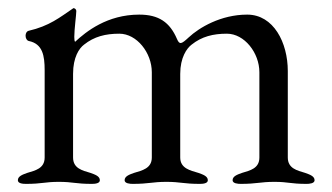

<svg xmlns="http://www.w3.org/2000/svg" viewBox="-20 -450 818 473"><path d="M689 -62V-275C689 -345 654 -414 589 -414C524 -414 470.6 -381.9 445 -358C426.7 -341 422.3 -339.3 416 -354C398.3 -395.3 371 -414 323 -414C244 -414 192.1 -372.2 165 -347C163.6 -348.4 163 -353 163 -359C163 -378 168 -414 168 -423C168 -427 164 -430 161 -430C127 -407 102 -386 50 -374C46 -373 43 -368 43 -362C43 -356 46 -350 51 -349C85 -342 90 -313 90 -277V-62C90 -35 67 -30 47 -24C36 -20 24 -16 24 -6C24 2 36 3 44 3C84 3 90 -2 125 -2C160 -2 166 3 206 3C214 3 226 2 226 -6C226 -16 214 -20 203 -24C183 -30 160 -35 160 -62V-268C160 -309 175 -331 187 -340C212 -360 240 -367 274 -367C317 -367 354 -320 354 -272V-62C354 -35 330 -30 310 -24C299 -20 287 -16 287 -6C287 2 300 3 307 3C347 3 355 -2 390 -2C425 -2 432 3 472 3C480 3 492 2 492 -6C492 -16 480 -20 469 -24C449 -30 424 -35 424 -62V-268C424 -308 440 -331 452 -340C477 -360 505 -367 539 -367C582 -367 619 -320 619 -272V-62C619 -35 596 -30 576 -24C565 -20 553 -16 553 -6C553 2 566 3 573 3C613 3 621 -2 656 -2C691 -2 695 3 735 3C742 3 755 2 755 -6C755 -16 743 -20 732 -24C712 -30 689 -35 689 -62Z"/></svg>

Font: EB Garamond 12
Style: Regular
Weight: 400
Version: Version 0.016+